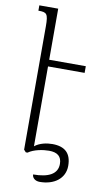

<svg xmlns="http://www.w3.org/2000/svg" viewBox="-98 -807 549 992"><g transform="rotate(10 176.0 -311.0)"><path d="M316 -457V-492H124V-760H25V-732C69 -732 77 -726 77 -659V-12L88 0H97C126 -21 174 -29 205 -29C249 -29 272 -11 272 29C272 82 225 106 145 106C145 123 160 138 185 138C260 138 316 98 316 31C316 -34 283 -66 216 -66C187 -66 150 -59 124 -38V-457Z"/></g></svg>

Font: Noto Serif Armenian ExtraCondensed Light
Style: Regular
Weight: 300
Width: 2
Designer: Monotype Design Team
Foundry: Monotype Imaging Inc.
Version: Version 2.008